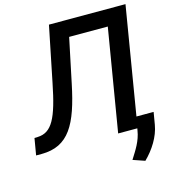

<svg xmlns="http://www.w3.org/2000/svg" viewBox="-153 -832 1005 1135"><g transform="rotate(-15 350.0 -264.5)"><path d="M-20.6 0H12.8C180.4 0 243.6 -118.6 292.6 -355.1L349.4 -626.4H585.9L481.5 0H598.7L596.6 12.1C586.6 75.3 555 121.4 522.7 172.9L595.2 197.8C648.8 145.2 692.5 76.7 704.2 6.7L717 -68.9H611.9L721.2 -727.3H252.8L184.3 -389.9C143.1 -181.5 104 -106.5 17.8 -103L-3.2 -102.3Z"/></g></svg>

Font: Magic Ui Pro Semi Bold
Style: Italic
Weight: 600
Italic angle: -9.39999°
Designer: Stefan Endress, Andreas Faust
Version: Version 1.000;FEAKit 1.0